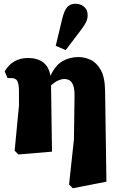

<svg xmlns="http://www.w3.org/2000/svg" viewBox="-20 -807 637 1023"><path d="M348 176 374 -65 377 -290Q378 -332 370 -352.5Q362 -373 349.5 -379.5Q337 -386 323 -386Q308 -386 290.5 -378.5Q273 -371 252 -352L257 1L78 16L58 -4L81 -244V-319Q81 -359 72.5 -375Q64 -391 41 -391H20L5 -427Q47 -498 129 -498Q178 -498 209 -475.5Q240 -453 249 -403Q274 -458 312 -480.5Q350 -503 399 -503Q430 -503 462 -488.5Q494 -474 516.5 -435Q539 -396 540 -322L547 161L368 196ZM277 -563 312 -709Q323 -753 339 -770Q355 -787 382 -787Q409 -787 428 -771Q447 -755 447 -726Q447 -704 436.5 -685Q426 -666 406 -640L330 -540Z"/></svg>

Font: Source Serif 4 Black
Style: Regular
Weight: 900
Designer: Frank Grießhammer
Foundry: Adobe
Version: Version 4.005;hotconv 1.1.0;makeotfexe 2.6.0